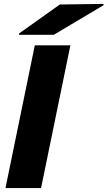

<svg xmlns="http://www.w3.org/2000/svg" viewBox="-20 -962 550 982"><path d="M340 -730 190 0H8L158 -730ZM77 -784 78 -791 286 -939 510 -942 509 -935 255 -784Z"/></svg>

Font: Nacelle Heavy
Style: Italic
Weight: 800
Italic angle: -12°
Designer: Sora Sagano
Foundry: Sora Sagano
Version: Version 1.000;FEAKit 1.0